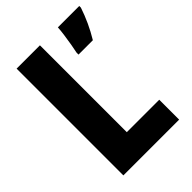

<svg xmlns="http://www.w3.org/2000/svg" viewBox="-209 -877 908 908"><g transform="rotate(-45 245.0 -423.0)"><path d="M71 -66V-780H227V-199H444V-66ZM490 -769Q464 -691 421 -620H325V-633Q329 -650 333.5 -677Q338 -704 342 -732Q346 -760 347 -780H490Z"/></g></svg>

Font: Noto Sans Malayalam UI Condensed ExtraBold
Style: Regular
Weight: 800
Width: 3
Designer: Jelle Bosma - Monotype Design Team
Foundry: Monotype Imaging Inc.
Version: Version 2.104; ttfautohint (v1.8.4.7-5d5b)